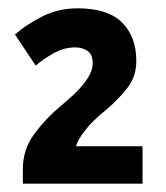

<svg xmlns="http://www.w3.org/2000/svg" viewBox="-20 -741 400 462"><path d="M308 -594Q308 -653 273.5 -687Q239 -721 167 -721Q120 -721 81 -701Q42 -681 16 -658L66 -583Q80 -596 106.5 -611.5Q133 -627 161 -627Q178 -627 190.5 -618.5Q203 -610 203 -589Q203 -571 190.5 -552Q178 -533 160 -516Q142 -499 125 -485Q89 -455 62 -418Q35 -381 35 -334V-299H323V-389H163Q166 -403 184.5 -427Q203 -451 238 -479Q265 -502 286.5 -529.5Q308 -557 308 -594Z"/></svg>

Font: Repo DemiBold
Style: Regular
Weight: 600
Designer: Stefan Peev
Foundry: Context Ltd
Version: Version 1.502